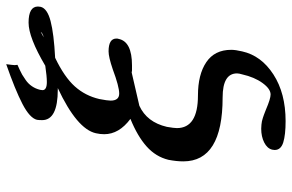

<svg xmlns="http://www.w3.org/2000/svg" viewBox="-176 -528 913 600"><g transform="rotate(-90 280.0 -227.5)"><path d="M481 -556.2Q470.7 -550.3 463.9 -546.9Q477.1 -550.3 481 -556.2ZM348.1 73.2Q351.1 63.5 351.1 57.1Q351.1 12.2 275.9 12.2Q76.2 12.2 76.2 -110.8Q76.2 -131.8 81.1 -157.2Q90.8 -196.8 122.8 -225.3Q154.8 -253.9 209 -275.9Q161.1 -311.5 161.1 -357.9Q161.1 -370.6 164.1 -383.8Q177.2 -442.9 305.2 -502.9H300.8Q205.1 -502.9 205.1 -551.8Q205.1 -562 206.1 -567.9Q211.4 -590.3 255.6 -613.3Q299.8 -636.2 379.9 -664.1Q377 -641.6 377 -637.2L377.9 -628.9L362.8 -622.1Q352.5 -617.2 347.4 -614.3Q342.3 -611.3 330.6 -603.3Q318.8 -595.2 311 -583.7Q303.2 -572.3 299.8 -558.1Q299.8 -556.6 299.3 -554.2Q298.8 -551.8 298.8 -550.8Q298.8 -537.1 324.2 -537.1Q341.8 -537.1 375 -542Q463.4 -594.2 509.8 -594.2Q560.1 -594.2 560.1 -564.9Q560.1 -563.5 559.6 -560.5Q559.1 -557.6 559.1 -556.2Q553.7 -535.6 514.4 -525.4Q475.1 -515.1 399.9 -511.2Q339.8 -482.4 310.5 -449.7Q281.2 -417 271 -373Q266.1 -347.7 266.1 -337.9Q266.1 -311 288.1 -311Q310.1 -311 363.8 -331.1Q402.3 -344.2 419.9 -344.2Q460 -344.2 460 -319.8Q460 -314.9 459 -313Q450.7 -271 376 -271H359.9Q358.9 -271 356.9 -271.5Q355 -272 354 -272L250 -248Q198.7 -224.6 184.1 -162.1Q180.2 -139.6 180.2 -130.9Q180.2 -64.9 282.2 -64.9Q347.7 -64.9 386.2 -38.8Q424.8 -12.7 424.8 39.1Q424.8 52.7 419.9 73.2Q406.7 132.8 347.9 170.9Q289.1 209 202.1 209Q159.2 209 135.5 201.7Q111.8 194.3 111.8 174.8Q111.8 173.3 112.3 170.7Q112.8 168 112.8 167Q116.7 151.4 135.3 142.1Q153.8 132.8 178.2 132.8Q184.6 132.8 190.9 133.5Q197.3 134.3 201.4 135Q205.6 135.7 211.9 137.9Q218.3 140.1 220.7 140.9Q223.1 141.6 230.2 144.5Q237.3 147.5 238.8 147.9Q272 162.1 285.2 162.1Q302.7 162.1 321 137Q339.4 111.8 348.1 73.2Z"/></g></svg>

Font: Linux Libertine
Style: Bold Italic
Weight: 700
Italic angle: -11.5°
Designer: Philipp H. Poll
Foundry: Philipp H. Poll
Version: Version 4.0.5